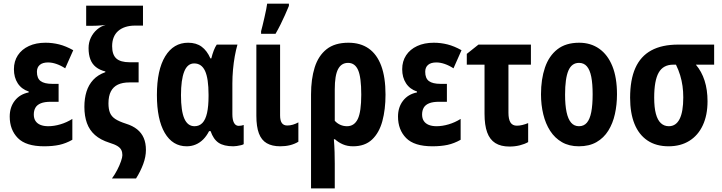

<svg xmlns="http://www.w3.org/2000/svg" viewBox="-20 -791 3950 1051"><path d="M300.8 -332V-233.9H257.8Q224.1 -233.9 203.6 -225.6Q183.1 -217.3 174.1 -201.7Q165 -186 165 -164.1Q165 -143.1 174.3 -128.9Q183.6 -114.7 201.4 -107.4Q219.2 -100.1 244.1 -100.1Q275.9 -100.1 310.5 -110.4Q345.2 -120.6 376 -140.1V-25.9Q340.8 -5.9 304.7 2Q268.6 9.8 221.2 9.8Q122.1 9.8 77.6 -35.4Q33.2 -80.6 33.2 -152.8Q33.2 -204.1 60.8 -239.7Q88.4 -275.4 137.2 -285.2V-290Q98.1 -302.7 77.1 -335Q56.2 -367.2 56.2 -412.1Q56.2 -455.6 77.6 -488.3Q99.1 -521 138.2 -539.1Q177.2 -557.1 229 -557.1Q267.1 -557.1 304 -547.9Q340.8 -538.6 380.9 -516.1L336.9 -417Q313 -432.6 288.8 -440.9Q264.6 -449.2 243.2 -449.2Q213.4 -449.2 197.8 -435.8Q182.1 -422.4 182.1 -397.9Q182.1 -362.3 202.4 -347.2Q222.7 -332 266.1 -332Z M441.9 -206.1Q441.9 -252.4 453.6 -289.8Q465.3 -327.1 490.5 -354.2Q515.6 -381.3 556.6 -396V-399.9Q525.4 -407.7 504.9 -424.1Q484.4 -440.4 474.6 -466.3Q464.8 -492.2 464.8 -527.8Q464.8 -558.6 477.3 -584.7Q489.7 -610.8 511 -629.2Q532.2 -647.5 558.6 -654.8Q544.9 -652.8 533 -651.9Q521 -650.9 510.5 -650.4Q500 -649.9 488.8 -649.9H451.7V-759.8H762.7V-650.9H719.7Q689.9 -650.9 666.5 -643.3Q643.1 -635.7 626.7 -621.3Q610.4 -606.9 602.1 -585.9Q593.8 -564.9 593.8 -538.1Q593.8 -491.7 616.7 -470.9Q639.6 -450.2 689.9 -450.2H738.8V-339.8H688Q650.9 -339.8 625.5 -327.9Q600.1 -315.9 586.9 -290.5Q573.7 -265.1 573.7 -225.1Q573.7 -193.8 582 -173.6Q590.3 -153.3 611.1 -139.6Q631.8 -126 669.9 -113.8Q706.5 -102.5 730.7 -83Q754.9 -63.5 766.8 -35.6Q778.8 -7.8 778.8 29.8Q778.8 66.9 763.9 107.2Q749 147.5 724.6 186H592.8Q608.9 164.1 621.8 138.9Q634.8 113.8 642.3 91.8Q649.9 69.8 649.9 58.1Q649.9 42 644 30Q638.2 18.1 622.8 8.5Q607.4 -1 578.6 -9.8Q529.8 -25.4 499.8 -52Q469.7 -78.6 455.8 -117.2Q441.9 -155.8 441.9 -206.1Z M1044.9 -100.1Q1070.8 -100.1 1087.9 -117.9Q1105 -135.7 1113.3 -172.4Q1121.6 -209 1121.6 -265.1V-272Q1121.6 -361.3 1102.5 -402.6Q1083.5 -443.8 1043 -443.8Q1005.9 -443.8 988.3 -398.9Q970.7 -354 970.7 -270Q970.7 -183.6 989 -141.8Q1007.3 -100.1 1044.9 -100.1ZM1002 9.8Q924.8 9.8 881.8 -63.7Q838.9 -137.2 838.9 -271Q838.9 -408.2 884.3 -482.7Q929.7 -557.1 1009.8 -557.1Q1054.2 -557.1 1083.7 -535.4Q1113.3 -513.7 1131.8 -471.2H1136.7Q1142.6 -495.1 1150.1 -514.6Q1157.7 -534.2 1166.5 -546.9H1279.8Q1271.5 -518.1 1265.1 -482.7Q1258.8 -447.3 1255.4 -409.2Q1252 -371.1 1252 -334V-166Q1252 -134.8 1261 -118.4Q1270 -102.1 1286.6 -102.1Q1294.9 -102.1 1301.8 -103.5Q1308.6 -105 1314 -106.9V-2Q1310.5 1 1299.6 3.7Q1288.6 6.3 1276.9 8.1Q1265.1 9.8 1257.8 9.8Q1205.1 9.8 1176.5 -9.5Q1147.9 -28.8 1132.8 -73.2H1124.5Q1110.8 -46.4 1092.3 -27.8Q1073.7 -9.3 1051 0.2Q1028.3 9.8 1002 9.8Z M1513.2 -546.9V-159.2Q1513.2 -130.9 1522.9 -117.4Q1532.7 -104 1552.2 -104Q1567.9 -104 1583.5 -108.6Q1599.1 -113.3 1613.3 -121.1V-15.1Q1592.3 -2.4 1567.6 3.7Q1543 9.8 1514.2 9.8Q1469.2 9.8 1440.2 -7.1Q1411.1 -23.9 1397.2 -60.8Q1383.3 -97.7 1383.3 -157.2V-546.9ZM1409.2 -606V-620.1Q1412.1 -630.4 1417.2 -651.1Q1422.4 -671.9 1427.7 -695.8Q1433.1 -719.7 1437.3 -740.2Q1441.4 -760.7 1442.4 -771H1561.5V-758.8Q1551.8 -734.9 1540 -708.7Q1528.3 -682.6 1515.4 -656.5Q1502.4 -630.4 1488.3 -606Z M2090.3 -272.9Q2090.3 -191.9 2073 -127.9Q2055.7 -64 2016.6 -27.1Q1977.5 9.8 1912.6 9.8Q1881.3 9.8 1856.7 -1Q1832 -11.7 1813.5 -28.8H1807.6Q1810.5 7.8 1811.5 42Q1812.5 76.2 1812.5 104V240.2H1682.6V-273.9Q1682.6 -358.4 1702.6 -422.1Q1722.7 -485.8 1767.6 -521.5Q1812.5 -557.1 1887.2 -557.1Q1953.1 -557.1 1998.3 -525.4Q2043.5 -493.7 2066.9 -430.7Q2090.3 -367.7 2090.3 -272.9ZM1885.3 -446.8Q1848.6 -446.8 1830.6 -412.6Q1812.5 -378.4 1812.5 -301.8V-129.9Q1825.2 -115.7 1842.5 -107.9Q1859.9 -100.1 1879.4 -100.1Q1919.4 -100.1 1938.5 -139.6Q1957.5 -179.2 1957.5 -272.9Q1957.5 -368.2 1940.2 -407.5Q1922.9 -446.8 1885.3 -446.8Z M2426.3 -332V-233.9H2383.3Q2349.6 -233.9 2329.1 -225.6Q2308.6 -217.3 2299.6 -201.7Q2290.5 -186 2290.5 -164.1Q2290.5 -143.1 2299.8 -128.9Q2309.1 -114.7 2326.9 -107.4Q2344.7 -100.1 2369.6 -100.1Q2401.4 -100.1 2436 -110.4Q2470.7 -120.6 2501.5 -140.1V-25.9Q2466.3 -5.9 2430.2 2Q2394 9.8 2346.7 9.8Q2247.6 9.8 2203.1 -35.4Q2158.7 -80.6 2158.7 -152.8Q2158.7 -204.1 2186.3 -239.7Q2213.9 -275.4 2262.7 -285.2V-290Q2223.6 -302.7 2202.6 -335Q2181.6 -367.2 2181.6 -412.1Q2181.6 -455.6 2203.1 -488.3Q2224.6 -521 2263.7 -539.1Q2302.7 -557.1 2354.5 -557.1Q2392.6 -557.1 2429.4 -547.9Q2466.3 -538.6 2506.3 -516.1L2462.4 -417Q2438.5 -432.6 2414.3 -440.9Q2390.1 -449.2 2368.7 -449.2Q2338.9 -449.2 2323.2 -435.8Q2307.6 -422.4 2307.6 -397.9Q2307.6 -362.3 2327.9 -347.2Q2348.1 -332 2391.6 -332Z M2886.2 -546.9V-437H2763.2V-173.8Q2763.2 -138.7 2774.2 -120.8Q2785.2 -103 2809.1 -103Q2823.2 -103 2838.9 -106.7Q2854.5 -110.4 2871.1 -117.2V-13.2Q2851.6 -2 2825 4.6Q2798.3 11.2 2769 11.2Q2721.7 11.2 2691.4 -7.8Q2661.1 -26.9 2646.7 -66.4Q2632.3 -106 2632.3 -168V-437H2535.2V-496.1L2599.1 -546.9Z M3357.4 -274.9Q3357.4 -217.8 3345.9 -166.5Q3334.5 -115.2 3309.8 -75.7Q3285.2 -36.1 3245.4 -13.2Q3205.6 9.8 3148.4 9.8Q3095.2 9.8 3056.2 -12.7Q3017.1 -35.2 2991.7 -74.5Q2966.3 -113.8 2953.9 -165.3Q2941.4 -216.8 2941.4 -274.9Q2941.4 -357.4 2963.1 -421.1Q2984.9 -484.9 3031 -521Q3077.1 -557.1 3150.4 -557.1Q3213.4 -557.1 3260 -524.4Q3306.6 -491.7 3332 -429Q3357.4 -366.2 3357.4 -274.9ZM3073.2 -272.9Q3073.2 -216.3 3081.3 -177.7Q3089.4 -139.2 3106.2 -119.6Q3123 -100.1 3149.4 -100.1Q3176.3 -100.1 3192.6 -119.4Q3209 -138.7 3216.6 -177.7Q3224.1 -216.8 3224.1 -274.9Q3224.1 -332.5 3216.6 -370.6Q3209 -408.7 3192.6 -427.7Q3176.3 -446.8 3149.4 -446.8Q3109.4 -446.8 3091.3 -404.3Q3073.2 -361.8 3073.2 -272.9Z M3853 -236.8Q3853 -160.6 3827.1 -105.2Q3801.3 -49.8 3753.4 -20Q3705.6 9.8 3640.1 9.8Q3571.3 9.8 3524.2 -22Q3477.1 -53.7 3453.1 -113Q3429.2 -172.4 3429.2 -255.9Q3429.2 -354.5 3458 -418.9Q3486.8 -483.4 3545.2 -515.1Q3603.5 -546.9 3692.9 -546.9H3889.2V-437H3789.1Q3820.8 -399.9 3836.9 -349.6Q3853 -299.3 3853 -236.8ZM3561 -256.8Q3561 -202.6 3570.3 -168Q3579.6 -133.3 3597.7 -116.7Q3615.7 -100.1 3641.1 -100.1Q3680.2 -100.1 3700.2 -139.6Q3720.2 -179.2 3720.2 -257.8Q3720.2 -290 3716.1 -320.1Q3711.9 -350.1 3703.1 -379.2Q3694.3 -408.2 3680.2 -437H3665Q3610.4 -437 3585.7 -393.6Q3561 -350.1 3561 -256.8Z"/></svg>

Font: Open Sans Condensed
Style: Regular
Weight: 400
Width: 3
Designer: Monotype Design Team
Foundry: Monotype Imaging Inc.
Version: Version 3.000